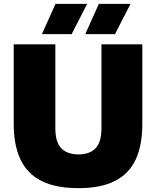

<svg xmlns="http://www.w3.org/2000/svg" viewBox="-20 -971 814 1001"><path d="M389 10Q272 10 197.5 -27Q123 -64 87.2 -138.5Q51.5 -213 51.5 -324.5V-740H268.5V-304Q268.5 -230 299.5 -198Q330.5 -166 389 -166Q447.5 -166 478.2 -198Q509 -230 509 -304V-740H722V-324.5Q722 -213 687 -138.5Q652 -64 578.2 -27Q504.5 10 389 10ZM424.5 -793 495.5 -951H660.5L579.5 -793ZM198.5 -793 269.5 -951H434.5L353.5 -793Z"/></svg>

Font: Encode Sans SC Black
Style: Regular
Weight: 900
Version: Version 3.002